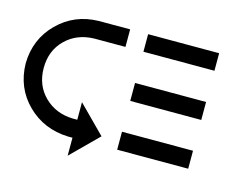

<svg xmlns="http://www.w3.org/2000/svg" viewBox="-91 -794 1014 867"><g transform="rotate(15 416.0 -360.0)"><path d="M500 -672H832V-590H500ZM500 -444H832V-360H500ZM500 -216H832V-132H500ZM0 -402Q2 -288 79 -212Q156 -136 270 -132H291V-48L416 -172L291 -298V-216H270Q190 -218 137 -270Q84 -322 84 -403Q84 -484 136.5 -536Q189 -588 270 -590H416V-672H270Q157 -670 79.5 -593Q2 -516 0 -402Z"/></g></svg>

Font: JetBrainsMono NF
Style: Regular
Weight: 400
Designer: Philipp Nurullin, Konstantin Bulenkov
Foundry: JetBrains
Version: Version 2.251; ttfautohint (v1.8.3);Nerd Fonts 2.2.2